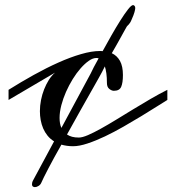

<svg xmlns="http://www.w3.org/2000/svg" viewBox="-20 -560 699 768"><path d="M506.8 -482.4Q503.4 -473.6 500.2 -469Q497.1 -464.4 494.6 -461.7Q492.2 -459 489.7 -456.8Q487.3 -454.6 485.4 -450.7Q481 -442.9 474.6 -431.4Q468.3 -419.9 460.7 -406.2Q453.1 -392.6 444.6 -377.4Q436 -362.3 427.2 -347.2Q448.2 -337.4 460 -316.2Q471.7 -294.9 471.7 -259.8Q471.7 -229 464.8 -212.9Q458 -196.8 435.5 -196.8Q426.8 -196.8 417.2 -204.3Q407.7 -211.9 407.7 -228Q407.7 -250 405.5 -266.1Q403.3 -282.2 399.4 -294.4Q393.1 -281.7 388.2 -272.2Q383.3 -262.7 376.7 -251.2Q370.1 -239.7 361.1 -223.4Q352.1 -207 337.2 -181.2Q322.3 -155.3 300.8 -116.7Q279.3 -78.1 248 -22Q256.8 -16.1 268.3 -12.9Q279.8 -9.8 295.4 -9.8Q309.1 -9.8 331.8 -19.5Q354.5 -29.3 383.1 -45.2Q411.6 -61 444.8 -81.3Q478 -101.6 512.7 -122.8Q547.4 -144 582.3 -164.3Q617.2 -184.6 649.4 -200.7V-160.2Q633.3 -150.4 606 -133.1Q578.6 -115.7 544.9 -95.2Q511.2 -74.7 473.6 -53.2Q436 -31.7 399.7 -14.4Q363.3 2.9 330.1 13.9Q296.9 24.9 272.5 24.9Q259.3 24.9 247.6 23.2Q235.8 21.5 225.6 18.6Q210.4 45.4 197 69.8Q183.6 94.2 173.1 114.5Q162.6 134.8 155.3 149.4Q147.9 164.1 145 171.4Q141.6 179.2 134 183.8Q126.5 188.5 119.6 188.5Q114.7 188.5 111.3 185.8Q107.9 183.1 107.9 176.8Q107.9 173.3 109.1 168.9Q110.4 164.6 113.8 158.7L196.3 5.4Q181.2 -3.9 170.4 -17.1Q159.7 -30.3 152.8 -46.1Q146 -62 142.8 -79.6Q139.6 -97.2 139.6 -115.2Q139.6 -137.2 144 -159.7Q148.4 -182.1 156.5 -202.6Q164.6 -223.1 175.5 -240.5Q186.5 -257.8 200.2 -269.5L14.2 -160.2V-200.7Q64 -231.9 115 -260.3Q166 -288.6 213.6 -309.8Q261.2 -331.1 304 -343.5Q346.7 -356 380.4 -356Q382.8 -356 385.5 -355.7Q388.2 -355.5 390.6 -355.5Q406.7 -385.3 425.3 -417.7Q443.8 -450.2 460.9 -477.3Q478 -504.4 491.7 -522Q505.4 -539.6 512.2 -539.6Q515.6 -539.6 518.3 -536.4Q521 -533.2 521 -527.8Q521 -522.5 517.8 -511Q514.6 -499.5 506.8 -482.4ZM374.5 -326.7Q370.1 -328.1 365.7 -328.1Q351.6 -328.1 335.4 -316.9Q319.3 -305.7 302.7 -286.9Q286.1 -268.1 271 -243.7Q255.9 -219.2 244.1 -192.6Q232.4 -166 225.3 -138.9Q218.3 -111.8 218.3 -88.4Q218.3 -77.1 220 -67.1Q221.7 -57.1 225.6 -48.3L342.8 -266.1Q347.7 -276.9 355.2 -291.3Q362.8 -305.7 374.5 -326.7Z"/></svg>

Font: Meddon
Style: Regular
Weight: 400
Designer: Vernon Adams
Foundry: Vernon Adams
Version: Version 1.000